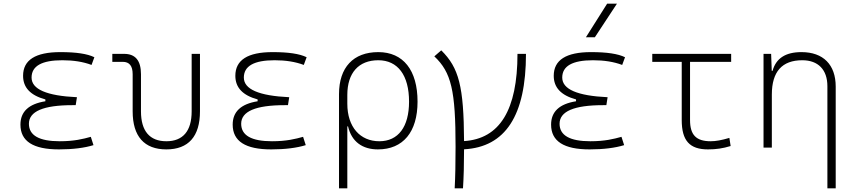

<svg xmlns="http://www.w3.org/2000/svg" viewBox="-20 -815 4728 1060"><path d="M305.7 9.8C382.3 9.8 446.8 1.5 496.1 -13.7L481.4 -59.6C439.5 -47.9 390.1 -35.2 309.6 -35.2C196.3 -35.2 139.6 -67.4 139.6 -131.8C139.6 -200.2 219.7 -234.4 379.9 -234.4H397.9L404.8 -278.3C237.3 -286.1 154.3 -322.3 154.3 -386.7C154.3 -450.7 210.9 -482.4 324.2 -482.4C385.3 -482.4 438.5 -474.1 485.4 -456.5L501 -499C462.4 -518.1 400.4 -527.3 313.5 -527.3C175.8 -527.3 107.4 -483.9 107.4 -396.5C107.4 -331.5 147.9 -288.6 230.5 -266.1V-255.9C138.2 -241.2 92.8 -198.2 92.8 -127C92.8 -35.2 163.1 9.8 305.7 9.8Z M898.4 9.8C1020.5 9.8 1084 -62 1084 -200.2V-517.6H1038.1V-200.2C1038.1 -91.8 990.2 -35.2 898.4 -35.2C806.2 -35.2 758.3 -91.8 758.3 -200.2V-405.3C758.3 -480.5 727.5 -517.6 665.5 -517.6H600.1V-473.6H657.7C694.3 -473.6 712.4 -451.2 712.4 -405.3V-200.2C712.4 -62 776.4 9.8 898.4 9.8Z M1477.5 9.8C1554.2 9.8 1618.7 1.5 1668 -13.7L1653.3 -59.6C1611.3 -47.9 1562 -35.2 1481.4 -35.2C1368.2 -35.2 1311.5 -67.4 1311.5 -131.8C1311.5 -200.2 1391.6 -234.4 1551.8 -234.4H1569.8L1576.7 -278.3C1409.2 -286.1 1326.2 -322.3 1326.2 -386.7C1326.2 -450.7 1382.8 -482.4 1496.1 -482.4C1557.1 -482.4 1610.4 -474.1 1657.2 -456.5L1672.9 -499C1634.3 -518.1 1572.3 -527.3 1485.4 -527.3C1347.7 -527.3 1279.3 -483.9 1279.3 -396.5C1279.3 -331.5 1319.8 -288.6 1402.3 -266.1V-255.9C1310.1 -241.2 1264.6 -198.2 1264.6 -127C1264.6 -35.2 1335 9.8 1477.5 9.8Z M2066.4 9.8C2205.6 9.8 2285.2 -86.4 2285.2 -253.9C2285.2 -427.7 2206.1 -527.3 2068.4 -527.3C1930.7 -527.3 1851.6 -442.9 1851.6 -295.4V224.6H1897.5V-117.2H1901.4C1921.4 -32.2 1981.4 9.8 2066.4 9.8ZM1897.5 -242.2V-291C1897.5 -412.6 1960 -482.4 2068.4 -482.4C2176.3 -482.4 2238.3 -399.4 2238.3 -253.9C2238.3 -114.7 2178.7 -35.2 2074.2 -35.2C1968.3 -35.2 1897.5 -113.8 1897.5 -242.2Z M2490.2 224.6H2536.1C2540 164.1 2542 92.3 2542 9.3C2770.5 -2.9 2883.8 -177.2 2883.8 -517.6H2836.9C2836.9 -208 2738.8 -48.3 2542 -36.1C2540.5 -337.9 2513.7 -440.9 2416 -537.1L2377.9 -503.9C2471.7 -415.5 2495.1 -314.9 2495.1 -4.9C2495.1 84.5 2493.7 160.6 2490.2 224.6Z M3235.4 9.8C3312 9.8 3376.5 1.5 3425.8 -13.7L3411.1 -59.6C3369.1 -47.9 3319.8 -35.2 3239.3 -35.2C3126 -35.2 3069.3 -67.4 3069.3 -131.8C3069.3 -200.2 3149.4 -234.4 3309.6 -234.4H3327.6L3334.5 -278.3C3167 -286.1 3084 -322.3 3084 -386.7C3084 -450.7 3140.6 -482.4 3253.9 -482.4C3314.9 -482.4 3368.2 -474.1 3415 -456.5L3430.7 -499C3392.1 -518.1 3330.1 -527.3 3243.2 -527.3C3105.5 -527.3 3037.1 -483.9 3037.1 -396.5C3037.1 -331.5 3077.6 -288.6 3160.2 -266.1V-255.9C3067.9 -241.2 3022.5 -198.2 3022.5 -127C3022.5 -35.2 3092.8 9.8 3235.4 9.8ZM3214.8 -609.4H3264.2L3386.2 -794.9H3332Z M3888.7 9.8C3933.6 9.8 3970.7 4.4 4013.7 -8.8L4006.8 -53.7C3963.9 -41 3932.1 -35.2 3903.3 -35.2C3823.2 -35.2 3789.6 -70.3 3789.6 -152.3V-473.6H4016.6V-517.6H3581.1V-473.6H3743.7V-152.3C3743.7 -38.6 3787.1 9.8 3888.7 9.8Z M4547.9 224.6H4593.8V-336.9C4593.8 -458 4524.9 -527.3 4404.8 -527.3C4316.9 -527.3 4264.2 -493.2 4245.1 -423.8H4240.7L4237.3 -517.6H4195.3V0H4241.2V-293C4241.2 -419.9 4297.9 -482.4 4409.2 -482.4C4496.6 -482.4 4547.9 -430.7 4547.9 -338.9Z"/></svg>

Font: Cascadia Code PL ExtraLight
Style: Regular
Weight: 200
Monospace: yes
Designer: Aaron Bell
Foundry: Saja Typeworks
Version: Version 2404.023